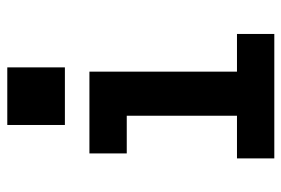

<svg xmlns="http://www.w3.org/2000/svg" viewBox="-146 -646 791 540"><g transform="rotate(-90 250.0 -375.5)"><path d="M75 0V-105H195V-415H89V-520H319V-105H425V0ZM169 -589V-751H331V-589Z"/></g></svg>

Font: Iosevka SS04 Extrabold
Style: Regular
Weight: 800
Monospace: yes
Designer: Belleve Invis
Foundry: Belleve Invis
Version: Version 19.0.0; ttfautohint (v1.8.4)